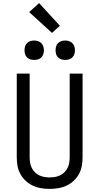

<svg xmlns="http://www.w3.org/2000/svg" viewBox="-20 -1209 640 1237"><path d="M300 8Q272 8 244.5 3.5Q217 -1 191.5 -13Q166 -25 145.5 -44Q125 -63 111.5 -87.5Q98 -112 93 -139.5Q88 -167 88 -195V-735H171V-195Q171 -178 174 -160.5Q177 -143 184.5 -127.5Q192 -112 204.5 -99.5Q217 -87 232.5 -79.5Q248 -72 265.5 -69Q283 -66 300 -66Q317 -66 334.5 -69Q352 -72 367.5 -79.5Q383 -87 395.5 -99.5Q408 -112 415.5 -127.5Q423 -143 426 -160.5Q429 -178 429 -195V-735H512V-195Q512 -167 507 -139.5Q502 -112 488.5 -87.5Q475 -63 454.5 -44Q434 -25 408.5 -13Q383 -1 355.5 3.5Q328 8 300 8ZM400 -823Q387 -823 375 -826.5Q363 -830 354 -839Q345 -848 341.5 -860Q338 -872 338 -885Q338 -898 341.5 -910Q345 -922 354 -931Q363 -940 375 -944Q387 -948 400 -948Q413 -948 425 -944Q437 -940 446 -931Q455 -922 459 -910Q463 -898 463 -885Q463 -872 459 -860Q455 -848 446 -839Q437 -830 425 -826.5Q413 -823 400 -823ZM200 -823Q187 -823 175 -826.5Q163 -830 154 -839Q145 -848 141.5 -860Q138 -872 138 -885Q138 -898 141.5 -910Q145 -922 154 -931Q163 -940 175 -944Q187 -948 200 -948Q213 -948 225 -944Q237 -940 246 -931Q255 -922 259 -910Q263 -898 263 -885Q263 -872 259 -860Q255 -848 246 -839Q237 -830 225 -826.5Q213 -823 200 -823ZM315 -997 168 -1131 232 -1189 366 -1043Z"/></svg>

Font: Iosevka Custom Extended
Style: Regular
Weight: 400
Width: 7
Monospace: yes
Designer: Belleve Invis
Foundry: Belleve Invis
Version: Version 11.2.4; ttfautohint (v1.8.4)